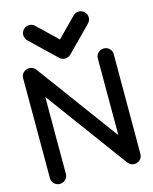

<svg xmlns="http://www.w3.org/2000/svg" viewBox="-138 -1036 902 1135"><g transform="rotate(-15 313.5 -469.0)"><path d="M36.6 -652.3Q36.6 -672.9 51.5 -686.3Q66.4 -699.7 86.9 -699.7Q109.9 -699.7 124.5 -681.2L493.2 -180.7V-650.9Q493.2 -670.4 507.6 -684.3Q522 -698.2 542 -698.2Q562 -698.2 576.4 -684.3Q590.8 -670.4 590.8 -650.9L590.3 -38.6Q590.3 -18.1 575.4 -4.6Q560.5 8.8 540 8.8Q517.1 8.8 502.4 -10.7L134.3 -510.7V-39.1Q134.3 -19.5 119.9 -5.6Q105.5 8.3 85.4 8.3Q65.4 8.3 51 -5.6Q36.6 -19.5 36.6 -39.1ZM341.8 -713.9Q335.9 -708 325.9 -703.6Q315.9 -699.2 307.1 -699.2Q288.1 -699.2 273.4 -712.9L118.7 -860.8Q111.8 -866.7 107.4 -877.4Q103 -888.2 103 -897Q103 -917 117.4 -931.4Q131.8 -945.8 151.9 -945.8Q171.9 -945.8 186 -931.6L306.2 -816.4L420.4 -932.1Q434.6 -947.3 455.6 -947.3Q475.6 -947.3 490 -932.9Q504.4 -918.5 504.4 -898.4Q504.4 -878.4 489.7 -863.8Z"/></g></svg>

Font: Manjari
Style: Bold
Weight: 700
Designer: Santhosh Thottingal <santhosh.thottingal@gmail.com>
Version: Version 2.000